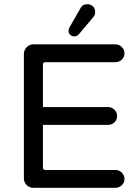

<svg xmlns="http://www.w3.org/2000/svg" viewBox="-20 -894 663 915"><path d="M306.6 -748Q306.6 -755.9 313.5 -767.6L363.3 -854.5Q373 -874 396.5 -874Q412.1 -874 422.9 -863.8Q433.6 -853.5 433.6 -836.9Q433.6 -821.3 423.8 -811.5L356.4 -731.4Q347.7 -720.7 334 -720.7Q322.3 -720.7 314.5 -728Q306.6 -735.4 306.6 -748ZM93.8 -43.9V-636.7Q93.8 -655.3 106.9 -668.9Q120.1 -682.6 138.7 -682.6H530.3Q547.9 -682.6 560.5 -669.9Q573.2 -657.2 573.2 -639.6Q573.2 -622.1 560.5 -609.9Q547.9 -597.7 530.3 -597.7H196.3Q184.6 -597.7 184.6 -585.9V-383.8H495.1Q512.7 -383.8 525.4 -371.1Q538.1 -358.4 538.1 -340.8Q538.1 -323.2 525.4 -311Q512.7 -298.8 495.1 -298.8H184.6V-95.7Q184.6 -84 196.3 -84H530.3Q547.9 -84 560.5 -71.3Q573.2 -58.6 573.2 -41Q573.2 -23.4 560.5 -11.2Q547.9 1 530.3 1H138.7Q120.1 1 106.9 -12.2Q93.8 -25.4 93.8 -43.9Z"/></svg>

Font: jf-openhuninn-1.1
Style: Regular
Weight: 400
Designer: [Kosugi Maru]
      Designed by Motoya company      

      [Varela Round]
      Joe Prince(Latin component); Avraham Co
Foundry: justfont CO.,LTD.
Version: 1.1